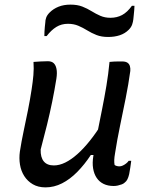

<svg xmlns="http://www.w3.org/2000/svg" viewBox="-20 -800 640 831"><path d="M125 -532Q140 -533 155.5 -534Q171 -535 187 -535Q203 -535 212 -527Q221 -519 224.5 -502Q228 -485 224 -459Q216 -409 206 -360Q196 -311 183.5 -260Q171 -209 156 -153Q155 -119 169.5 -101.5Q184 -84 213 -84Q237 -84 262.5 -96.5Q288 -109 315 -133Q342 -157 369.5 -191.5Q397 -226 424 -270L400 -129H373Q346 -88 314.5 -56Q283 -24 248.5 -6.5Q214 11 177 11Q145 11 122 -2.5Q99 -16 85 -38Q71 -60 66.5 -87.5Q62 -115 66 -144Q73 -189 82.5 -233.5Q92 -278 101 -323Q110 -368 117 -414Q122 -446 124.5 -474.5Q127 -503 125 -532ZM454 -532Q464 -533 473 -533.5Q482 -534 491 -534Q500 -534 509 -534Q523 -534 531 -529Q539 -524 542 -514.5Q545 -505 544 -493Q536 -435 524 -375Q512 -315 499.5 -255Q487 -195 478 -137Q475 -120 474.5 -108Q474 -96 476 -86Q480 -83 485.5 -81.5Q491 -80 497 -80Q504 -80 511.5 -83.5Q519 -87 526 -92.5Q533 -98 537 -104H548Q546 -89 544 -75Q542 -61 539 -46Q536 -33 531.5 -24Q527 -15 520 -10Q515 -5 507 -2Q499 1 490 3Q481 5 472 5Q447 5 428.5 -4Q410 -13 398.5 -30Q387 -47 383 -71Q379 -95 384 -125Q392 -178 402 -228Q412 -278 422 -328Q432 -378 440.5 -428.5Q449 -479 454 -532ZM458 -723Q486 -723 508.5 -735Q531 -747 551 -775H562Q562 -767 561 -756.5Q560 -746 559 -735.5Q558 -725 557 -716Q556 -706 552 -694Q548 -682 537 -671Q521 -655 498.5 -647.5Q476 -640 448 -640Q419 -640 397.5 -648.5Q376 -657 357.5 -668.5Q339 -680 319 -688.5Q299 -697 274 -697Q246 -697 224 -683.5Q202 -670 182 -644H172Q172 -653 172.5 -663Q173 -673 174 -683.5Q175 -694 176 -702Q176 -713 180 -724Q184 -735 195 -746Q211 -762 233.5 -771Q256 -780 285 -780Q315 -780 336.5 -771.5Q358 -763 376.5 -751.5Q395 -740 414.5 -731.5Q434 -723 458 -723Z"/></svg>

Font: Rec Mono Semicasual
Style: Italic
Weight: 400
Italic angle: -10°
Version: Version 1.085; ttfautohint (v1.8.4.7-5d5b)